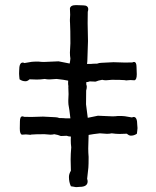

<svg xmlns="http://www.w3.org/2000/svg" viewBox="-20 -747 624 767"><path d="M258.3 -493.2Q260.3 -502.4 261.2 -513.2Q259.3 -523.9 259.3 -537.1L261.2 -573.7Q261.2 -629.9 259.8 -654.3Q259.3 -656.7 259.3 -662.6V-668.9Q260.3 -678.7 260.3 -688L259.3 -712.9Q261.2 -726.6 283.7 -726.6L312.5 -725.6Q332.5 -725.6 332.5 -710Q332.5 -706.1 330.6 -699.7L330.1 -654.3L331.5 -583L329.1 -509.3Q329.1 -500.5 327.6 -491.7H344.2Q350.1 -492.7 367.7 -492.7Q376.5 -496.1 385.3 -496.1L433.1 -498.5L479.5 -497.1L508.8 -497.6Q512.7 -499.5 515.1 -499.5Q525.4 -499.5 525.4 -479.5L526.4 -450.7Q526.4 -428.2 517.1 -426.3L501.5 -427.2Q495.1 -427.2 488.8 -426.3L484.9 -425.8Q481 -425.8 479.5 -426.8Q463.4 -428.2 427.2 -428.2L403.3 -426.3Q395 -426.3 388.2 -428.2Q373 -425.8 361.8 -420.9Q348.6 -420.9 338.4 -421.9Q331.1 -418.9 324.7 -418.9V-409.7Q326.7 -404.3 326.7 -400.4Q326.7 -394 324.2 -385.3L323.7 -330.1L330.6 -276.4L371.1 -284.7L429.2 -282.2Q440.4 -282.2 451.2 -283.7Q471.7 -283.7 478.5 -282.7L507.3 -277.8Q511.2 -279.8 514.2 -279.8Q528.3 -279.8 528.3 -248L529.3 -235.4Q529.3 -230.5 528.3 -224.6Q527.3 -218.8 526.9 -212.9Q516.1 -205.1 502.9 -205.1Q495.1 -205.1 486.8 -212.9Q474.1 -211.9 458 -211.9Q443.8 -211.9 426.3 -214.4Q417.5 -212.4 407.2 -212.4L378.9 -214.4Q351.6 -211.4 334 -208L332.5 -153.8Q332.5 -136.7 334 -120.1Q334 -87.9 333 -77.1L328.1 -32.7Q330.1 -26.9 330.1 -22.5Q330.1 -0.5 298.3 -0.5L285.6 0.5Q280.8 0.5 274.9 -1Q269 -2.4 263.2 -2.9Q255.4 -19.5 255.4 -40Q255.4 -52.2 263.2 -64.9Q262.2 -84.5 262.2 -109.9Q262.2 -131.3 264.6 -158.7Q262.7 -171.9 262.7 -187.5L263.2 -201.7H260.3Q253.9 -201.7 246.6 -204.6Q236.3 -203.6 223.1 -203.6Q211.9 -208.5 196.8 -210.9Q189.9 -209 181.6 -209L157.7 -210.9Q121.6 -210.9 105.5 -209.5Q104 -208.5 100.1 -208.5L96.2 -209Q89.8 -210 83.5 -210L67.9 -209Q59.1 -210.9 59.1 -233.4L59.6 -262.2Q59.6 -282.2 69.8 -282.2Q72.3 -282.2 76.2 -280.3L105.5 -279.8L151.9 -281.2L199.7 -278.8Q208.5 -278.8 217.3 -275.4Q234.9 -275.4 240.7 -274.4H261.2Q257.3 -310.5 253.4 -330.1Q252.9 -333 252.9 -339.4V-347.2Q253.9 -359.4 253.9 -371.1L252.9 -400.4Q252.9 -401.9 253.4 -402.3Q252 -408.2 252 -415Q252 -419.9 252.4 -424.8Q234.4 -428.7 206.1 -431.6L177.7 -429.7Q167.5 -429.7 158.7 -431.6Q141.1 -429.2 127 -429.2Q110.8 -429.2 98.1 -430.2Q89.8 -422.4 82 -422.4Q68.8 -422.4 58.1 -430.2Q57.6 -436 56.9 -441.9Q56.2 -447.8 56.2 -452.6L56.6 -465.3Q56.6 -497.1 70.8 -497.1Q73.7 -497.1 77.6 -495.1L106.4 -500Q113.3 -501 133.8 -501Q144.5 -499.5 155.8 -499.5L213.9 -502Z"/></svg>

Font: Kurland
Style: Regular
Weight: 400
Designer: GGBot
Version: 0.22